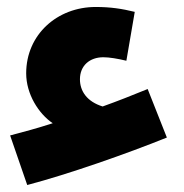

<svg xmlns="http://www.w3.org/2000/svg" viewBox="-20 -473 528 550"><path d="M58 57C176 26 344 -33 458 -79L403 -218C359 -200 316 -183 274 -168C229 -182 209 -212 209 -246C209 -285 237 -309 276 -309C293 -309 317 -305 342 -299L366 -439C329 -448 297 -453 254 -453C144 -453 55 -374 55 -263C55 -203 91 -147 131 -120C88 -106 47 -95 9 -85Z"/></svg>

Font: Noto Sans Arabic UI XBd
Style: Regular
Weight: 800
Designer: Monotype Design Team, Nadine Chahine and Nizar Qandah
Foundry: Monotype Imaging Inc.
Version: Version 2.010